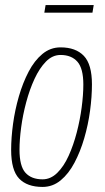

<svg xmlns="http://www.w3.org/2000/svg" viewBox="-20 -728 416 758"><path d="M148 10Q87 10 55.5 -23Q24 -56 24 -136Q24 -184 31.5 -239Q39 -294 54.5 -347.5Q70 -401 93 -445Q116 -489 147.5 -515Q179 -541 219 -541Q279 -541 311 -507.5Q343 -474 343 -395Q343 -346 335.5 -290.5Q328 -235 312.5 -182Q297 -129 274 -85.5Q251 -42 219.5 -16Q188 10 148 10ZM148 -20Q180 -20 206 -45.5Q232 -71 251 -113Q270 -155 283 -205Q296 -255 302.5 -304.5Q309 -354 309 -394Q309 -458 285.5 -484.5Q262 -511 219 -511Q187 -511 161.5 -485Q136 -459 116.5 -417Q97 -375 83.5 -324.5Q70 -274 63.5 -225Q57 -176 57 -137Q57 -72 80.5 -46Q104 -20 148 -20ZM155 -678 160 -708H350L345 -678Z"/></svg>

Font: Georama SemiCondensed ExtraLight
Style: Italic
Weight: 200
Width: 4
Italic angle: -9°
Designer: Jean-Baptiste Levee
Foundry: Production Type
Version: Version 1.000